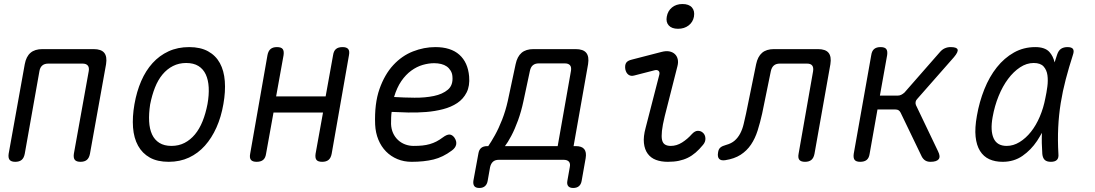

<svg xmlns="http://www.w3.org/2000/svg" viewBox="-20 -794 5440 954"><path d="M56 10Q36 10 28 0.5Q20 -9 23 -30L103 -475Q110 -513 131.5 -531.5Q153 -550 191 -550H445Q483 -550 498 -531.5Q513 -513 507 -475L427 -30Q423 -9 411.5 0.5Q400 10 380 10Q360 10 352 0.5Q344 -9 347 -30L421 -441Q424 -459 416 -468.5Q408 -478 390 -478H220Q201 -478 190 -468.5Q179 -459 176 -441L103 -30Q99 -9 87.5 0.5Q76 10 56 10Z M818 10Q762 10 724.5 -11Q687 -32 666 -70Q645 -108 641 -160.5Q637 -213 648 -276Q659 -339 681.5 -391Q704 -443 738 -480.5Q772 -518 817.5 -539Q863 -560 920 -560Q976 -560 1014 -539Q1052 -518 1072.5 -480.5Q1093 -443 1097 -391Q1101 -339 1090 -277Q1079 -213 1055.5 -160.5Q1032 -108 998 -70Q964 -32 919 -11Q874 10 818 10ZM832 -69Q868 -69 897 -84Q926 -99 948.5 -126Q971 -153 986.5 -191.5Q1002 -230 1011 -277Q1019 -322 1017 -359.5Q1015 -397 1002.5 -424Q990 -451 966 -466Q942 -481 905 -481Q869 -481 839.5 -466Q810 -451 787.5 -424Q765 -397 750 -359Q735 -321 726 -275Q719 -229 721 -191Q723 -153 735.5 -126Q748 -99 772 -84Q796 -69 832 -69Z M1255 10Q1235 10 1227 0.5Q1219 -9 1223 -30L1309 -520Q1313 -541 1324.5 -550.5Q1336 -560 1356 -560Q1377 -560 1384.5 -550.5Q1392 -541 1389 -520L1352 -315H1598L1635 -520Q1638 -541 1649.5 -550.5Q1661 -560 1682 -560Q1702 -560 1710 -550.5Q1718 -541 1714 -520L1628 -30Q1624 -9 1612.5 0.5Q1601 10 1581 10Q1560 10 1552.5 0.5Q1545 -9 1548 -30L1585 -235H1339L1302 -30Q1299 -9 1287.5 0.5Q1276 10 1255 10Z M2238 -110Q2250 -92 2246.5 -75.5Q2243 -59 2225 -46Q2181 -13 2134 -1.5Q2087 10 2025 10Q1987 10 1954.5 -3.5Q1922 -17 1898 -41.5Q1874 -66 1860 -100Q1846 -134 1844 -175Q1840 -279 1865.5 -351.5Q1891 -424 1934 -470.5Q1977 -517 2032 -538.5Q2087 -560 2143 -560Q2220 -560 2262.5 -522Q2305 -484 2311 -414Q2315 -367 2298.5 -334.5Q2282 -302 2252 -282Q2222 -262 2181.5 -251.5Q2141 -241 2097 -237.5Q2053 -234 2008.5 -235Q1964 -236 1926 -238Q1924 -225 1923.5 -210Q1923 -195 1923 -178Q1924 -153 1933 -133Q1942 -113 1957.5 -98.5Q1973 -84 1993 -76.5Q2013 -69 2035 -69Q2060 -69 2079 -71Q2098 -73 2115.5 -78Q2133 -83 2148.5 -91Q2164 -99 2180 -111Q2200 -126 2213.5 -125.5Q2227 -125 2238 -110ZM1938 -312Q1987 -309 2039.5 -308.5Q2092 -308 2135.5 -317Q2179 -326 2205.5 -348.5Q2232 -371 2228 -414Q2227 -430 2219 -443Q2211 -456 2199.5 -464Q2188 -472 2172 -476Q2156 -480 2137 -480Q2110 -480 2080.5 -471.5Q2051 -463 2023.5 -443Q1996 -423 1974 -391Q1952 -359 1938 -312Z M2362 140Q2344 140 2337 131Q2330 122 2332 105L2357 -31Q2360 -50 2371 -59Q2382 -68 2401 -68H2406Q2420 -88 2439 -122Q2458 -156 2475 -199.5Q2492 -243 2503 -292L2542 -475Q2550 -513 2571.5 -531.5Q2593 -550 2631 -550H2840Q2878 -550 2893 -531.5Q2908 -513 2902 -475L2830 -68H2841Q2871 -68 2883 -53Q2895 -38 2890 -8L2870 105Q2867 122 2856.5 131Q2846 140 2828 140Q2811 140 2803.5 131Q2796 122 2799 105L2811 37Q2815 19 2807 9.5Q2799 0 2780 0H2459Q2440 0 2429.5 9.5Q2419 19 2415 37L2403 105Q2400 122 2389.5 131Q2379 140 2362 140ZM2817 -442Q2820 -461 2812 -470Q2804 -479 2786 -479H2657Q2639 -479 2628 -470Q2617 -461 2613 -442L2581 -292Q2570 -240 2554 -196Q2538 -152 2520.5 -119Q2503 -86 2489 -68H2751Z M3132 -419Q3115 -414 3103 -422.5Q3091 -431 3087 -450Q3084 -470 3091 -481.5Q3098 -493 3120 -498L3267 -536Q3290 -542 3306.5 -538.5Q3323 -535 3333.5 -525Q3344 -515 3347.5 -499.5Q3351 -484 3346 -465L3283 -217Q3272 -172 3269 -143.5Q3266 -115 3269.5 -99Q3273 -83 3284 -76Q3295 -69 3313 -69Q3342 -69 3369 -86Q3396 -103 3418 -128Q3433 -144 3447.5 -144Q3462 -144 3472 -135Q3484 -125 3485 -107Q3486 -89 3473 -74Q3455 -52 3436.5 -36Q3418 -20 3397.5 -10Q3377 0 3353 5Q3329 10 3298 10Q3265 10 3239.5 0.5Q3214 -9 3198.5 -30Q3183 -51 3179.5 -83Q3176 -115 3188 -159L3256 -423Q3259 -436 3252 -442Q3245 -448 3233 -445ZM3349 -651Q3318 -651 3303 -667.5Q3288 -684 3293 -711Q3298 -740 3319 -757Q3340 -774 3371 -774Q3403 -774 3418 -757Q3433 -740 3428 -711Q3423 -684 3401.5 -667.5Q3380 -651 3349 -651Z M3737 -475Q3745 -513 3766.5 -531.5Q3788 -550 3826 -550H4044Q4082 -550 4097 -531.5Q4112 -513 4106 -475L4027 -30Q4023 -9 4011.5 0.5Q4000 10 3980 10Q3960 10 3952 0.5Q3944 -9 3948 -30L4020 -440Q4023 -459 4015.5 -468.5Q4008 -478 3990 -478H3855Q3836 -478 3825 -468.5Q3814 -459 3810 -440L3767 -230Q3757 -185 3744.5 -145.5Q3732 -106 3711.5 -75.5Q3691 -45 3660 -25Q3629 -5 3583 2Q3562 5 3553 -5Q3544 -15 3548 -37Q3550 -53 3559.5 -61Q3569 -69 3588 -74Q3614 -81 3630.5 -95.5Q3647 -110 3658 -131Q3669 -152 3675 -177.5Q3681 -203 3687 -230Z M4254 10Q4234 10 4226.5 0.5Q4219 -9 4222 -30L4309 -520Q4312 -541 4323.5 -550.5Q4335 -560 4355 -560Q4376 -560 4383.5 -550.5Q4391 -541 4388 -520L4352 -319H4441Q4450 -319 4458 -323Q4466 -327 4474 -334L4650 -535Q4661 -548 4674.5 -554Q4688 -560 4703 -560Q4734 -560 4738 -548Q4742 -536 4720 -510L4538 -303Q4531 -296 4529.5 -288Q4528 -280 4531 -272L4641 -42Q4654 -16 4644 -3Q4634 10 4603 10Q4588 10 4577.5 3.5Q4567 -3 4560 -16L4455 -234Q4451 -242 4445 -246Q4439 -250 4429 -250H4340L4301 -30Q4298 -9 4286.5 0.5Q4275 10 4254 10Z M4962 10Q4924 10 4895.5 -3Q4867 -16 4849.5 -44Q4832 -72 4827.5 -115Q4823 -158 4834 -219Q4846 -288 4871 -350.5Q4896 -413 4933 -459.5Q4970 -506 5018 -533Q5066 -560 5124 -560Q5172 -560 5194 -536Q5213 -515 5220 -484Q5226 -502 5232 -521Q5239 -543 5252 -551.5Q5265 -560 5284 -560Q5305 -560 5311.5 -550.5Q5318 -541 5311 -521Q5291 -459 5275.5 -400Q5260 -341 5250.5 -282Q5241 -223 5238 -160.5Q5235 -98 5239 -29Q5241 -9 5231.5 0.5Q5222 10 5201.5 10Q5181 10 5171 0.5Q5161 -9 5159 -29Q5155 -84 5157 -134Q5146 -114 5133 -94Q5103 -49 5060.5 -19.5Q5018 10 4962 10ZM4982 -69Q5015 -69 5046 -88Q5077 -107 5102.5 -139Q5128 -171 5146.5 -214.5Q5165 -258 5174 -306Q5180 -333 5184 -363.5Q5188 -394 5184.5 -420Q5181 -446 5165.5 -463.5Q5150 -481 5116 -481Q5081 -481 5048.5 -459.5Q5016 -438 4989 -402Q4962 -366 4942 -317Q4922 -268 4912 -212Q4900 -145 4917 -107Q4934 -69 4982 -69Z"/></svg>

Font: Maple Mono Light
Style: Italic
Weight: 300
Italic angle: -10°
Monospace: yes
Designer: subframe7536
Version: Version 7.000